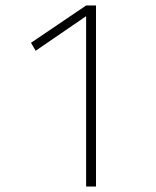

<svg xmlns="http://www.w3.org/2000/svg" viewBox="-20 -680 570 700"><path d="M93 -524 294 -660H330V0H294V-621L110 -495Z"/></svg>

Font: TypoPRO Titillium Maps
Style: 1 wt
Weight: 100
Designer: Campivisivi
Foundry: Accademia di Belle Arti di Urbino and students of MA course of Visual design
Version: Version 001.001